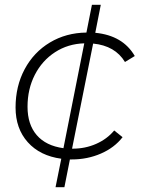

<svg xmlns="http://www.w3.org/2000/svg" viewBox="-20 -662 595 802"><path d="M369 -480 281 -41H284Q336 -41 381.5 -61Q427 -81 457 -117L492 -89Q458 -45 401.5 -20.5Q345 4 280 4H272L249 120H212L236 1Q147 -11 96 -68Q45 -125 45 -213Q45 -302 83 -373Q121 -444 188.5 -484.5Q256 -525 341 -526L364 -642H401L378 -525Q493 -514 543 -428L502 -403Q461 -471 369 -480ZM245 -43 332 -481Q264 -479 210 -444Q156 -409 125.5 -349.5Q95 -290 95 -216Q95 -142 133.5 -97.5Q172 -53 245 -43Z"/></svg>

Font: Montserrat Alternates Light
Style: Italic
Weight: 300
Italic angle: -11.3°
Designer: Julieta Ulanovsky
Foundry: Julieta Ulanovsky
Version: Version 7.200